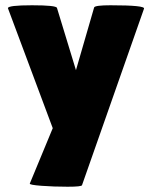

<svg xmlns="http://www.w3.org/2000/svg" viewBox="-20 -526 577 728"><path d="M10 -495Q10 -506 101.5 -506Q193 -506 196 -496L268 -260L337 -498Q341 -506 399 -506Q532 -506 526 -493L291 176Q290 182 236.5 182Q183 182 137 178.5Q91 175 93 170L180 -40Z"/></svg>

Font: Lilita One
Style: Regular
Weight: 400
Designer: Juan Montoreano
Foundry: Juan Montoreano
Version: Version 1.002